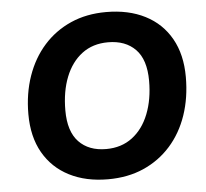

<svg xmlns="http://www.w3.org/2000/svg" viewBox="-52 -771 900 837"><g transform="rotate(-5 398.0 -352.5)"><path d="M388 11Q291 11 218.5 -26Q146 -63 106 -133Q66 -203 66 -302Q66 -392 92.5 -468Q119 -544 168.5 -599.5Q218 -655 287 -685.5Q356 -716 442 -716Q540 -716 612.5 -679Q685 -642 724.5 -572Q764 -502 764 -404Q764 -313 738 -237Q712 -161 662.5 -105.5Q613 -50 544 -19.5Q475 11 388 11ZM391 -121Q458 -121 505.5 -157Q553 -193 578 -256.5Q603 -320 603 -401Q603 -494 559 -539Q515 -584 439 -584Q372 -584 325 -548.5Q278 -513 253 -450Q228 -387 228 -304Q228 -212 271.5 -166.5Q315 -121 391 -121Z"/></g></svg>

Font: Nunito Sans 12pt ExtraBold
Style: Italic
Weight: 800
Italic angle: -9°
Designer: Vernon Adams
Foundry: Vernon Adams
Version: Version 3.101;gftools[0.9.27]